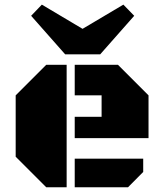

<svg xmlns="http://www.w3.org/2000/svg" viewBox="-20 -793 690 813"><path d="M262.2 0H175.8L46.4 -129.4V-389.2L175.8 -518.6H262.2ZM296.4 -208V-298.3H410.2V-389.2H296.4V-518.6H479.5L608.9 -389.2V-208ZM296.4 0V-121.1H586.4V-64.9L522 0ZM111.8 -726.1 157.2 -773.4 329.6 -670.9 502.4 -773.4 548.3 -726.1 404.3 -563H255.9Z"/></svg>

Font: Black Ops One
Style: Regular
Weight: 400
Designer: James Grieshaber
Foundry: James Grieshaber
Version: Version 1.002